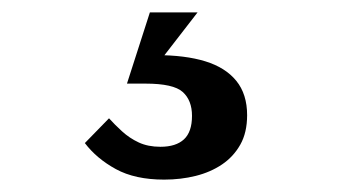

<svg xmlns="http://www.w3.org/2000/svg" viewBox="-20 -25 566 310"><path d="M299 -5 234 79 232 64Q279 64 311.5 74Q344 84 361.5 105.5Q379 127 379 161Q379 189 368 208.5Q357 228 338.5 240.5Q320 253 296 259Q272 265 245 265Q198 265 167 248Q136 231 117 206L156 166Q165 176 177 187Q189 198 204 205Q219 212 239 212Q264 212 277 200Q290 188 290 162Q290 137 275 123.5Q260 110 215 110H185L222 -5Z"/></svg>

Font: Roboto Serif SemiCondensed Medium
Style: Regular
Weight: 500
Width: 4
Designer: Greg Gazdowicz
Foundry: Commercial Type
Version: Version 1.007